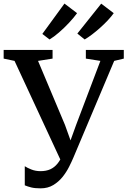

<svg xmlns="http://www.w3.org/2000/svg" viewBox="-34 -1016 697 1050"><path d="M188 14Q156.5 14 136.8 9Q117 4 101.5 -2.5V-107Q115 -98 137.8 -89Q160.5 -80 187.5 -80Q218.5 -80 241 -90.2Q263.5 -100.5 280.2 -121Q297 -141.5 310 -172.5L308 -117.5L45.5 -683L-14 -695.5V-743H253.5V-695.5L174 -683L321.5 -332.5L368.5 -201.5L335 -202L382.5 -333.5L515 -683L435.5 -695.5V-743H643V-695.5L590.5 -683L367.5 -154.5Q358 -132 343.5 -103.2Q329 -74.5 307.8 -48Q286.5 -21.5 257 -3.8Q227.5 14 188 14ZM428.5 -800.5 389 -832.5 519.5 -996 588 -944Q574.5 -925 555 -904.2Q535.5 -883.5 513 -863.5Q490.5 -843.5 468.8 -827Q447 -810.5 429.5 -800.5ZM236.5 -800.5 197.5 -830.5 318.5 -996.5 387.5 -944Q369.5 -919 343.2 -891Q317 -863 289 -838.8Q261 -814.5 237.5 -800.5Z"/></svg>

Font: Merriweather 36pt Medium
Style: Regular
Weight: 500
Version: Version 2.100